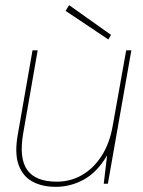

<svg xmlns="http://www.w3.org/2000/svg" viewBox="-20 -712 554 744"><path d="M196 12Q143 12 105.5 -8.5Q68 -29 52 -73.5Q36 -118 49 -191L106 -517H126L70 -196Q53 -99 85.5 -53.5Q118 -8 200 -8Q253 -8 297.5 -33.5Q342 -59 373.5 -107.5Q405 -156 417 -226L469 -517H489L398 0H382L395 -110Q357 -45 305.5 -16.5Q254 12 196 12ZM400 -559 234 -670 248 -692 410 -577Z"/></svg>

Font: DM Sans 11pt Thin
Style: Italic
Weight: 250
Italic angle: -10°
Version: Version 4.004;gftools[0.9.30]